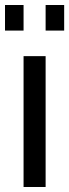

<svg xmlns="http://www.w3.org/2000/svg" viewBox="-21 -746 276 766"><path d="M-1 -624V-726H73V-624ZM161 -624V-726H235V-624ZM73 0V-522H161V0Z"/></svg>

Font: PTCRaleway Medium
Style: Regular
Weight: 500
Designer: Matt McInerney, Pablo Impallari, Rodrigo Fuenzalida
Foundry: Matt McInerney, Pablo Impallari, Rodrigo Fuenzalida
Version: Version 3.000g; ttfautohint (v1.5) -l 8 -r 28 -G 28 -x 14 -D